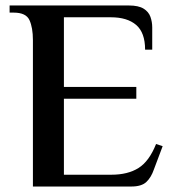

<svg xmlns="http://www.w3.org/2000/svg" viewBox="-20 -680 636 700"><path d="M100 0V-534Q100 -579 87.5 -606.5Q75 -634 30 -634H15V-660H450Q485 -660 503.5 -648.5Q522 -637 528.5 -618.5Q535 -600 535 -580V-499H509Q509 -561 476.5 -589Q444 -617 384 -617H213V-363H477V-320H213V-43H386Q446 -43 485 -67.5Q524 -92 549 -155L573 -147L541 -62Q531 -33 513.5 -16.5Q496 0 459 0Z"/></svg>

Font: El Messiri SemiBold
Style: Regular
Weight: 600
Designer: Mohamed Gaber
Foundry: Kief Type Foundry
Version: Version 2.020; ttfautohint (v1.8.3)